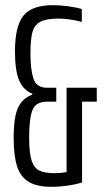

<svg xmlns="http://www.w3.org/2000/svg" viewBox="-20 -716 398 744"><path d="M355 -376V-322H298V-9Q273 -1 240 3.5Q207 8 181 8Q123 8 91 -11.5Q59 -31 46 -72Q33 -113 33 -182Q33 -264 50.5 -300Q68 -336 105 -349V-353Q70 -367 54 -405Q38 -443 38 -517Q38 -614 70.5 -655Q103 -696 186 -696Q210 -696 242 -692Q274 -688 297 -681V-631Q277 -637 251.5 -640.5Q226 -644 207 -644Q159 -644 136 -631.5Q113 -619 105.5 -591Q98 -563 98 -508Q98 -447 109.5 -411.5Q121 -376 162 -376H198V-322H162Q119 -322 106 -290Q93 -258 93 -182Q93 -123 102.5 -94Q112 -65 132.5 -55Q153 -45 192 -45Q215 -45 238 -49V-376Z"/></svg>

Font: Saira Ultra Condensed
Style: Regular
Weight: 400
Width: 1
Designer: Hector Gatti with collaboration of the Omnibus-Type team
Foundry: Omnibus-Type
Version: Version 1.001; ttfautohint (v1.8)